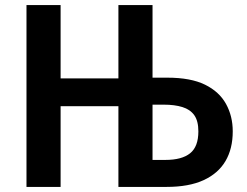

<svg xmlns="http://www.w3.org/2000/svg" viewBox="-20 -734 970 754"><path d="M84 0V-714H218V-426H445V-714H579V-429H637Q729 -429 785 -401.5Q841 -374 867.5 -326Q894 -278 894 -218Q894 -150 865.5 -101.5Q837 -53 779.5 -26.5Q722 0 634 0H445V-317H218V0ZM630 -106Q694 -106 726.5 -132Q759 -158 759 -218Q759 -259 743 -281.5Q727 -304 696.5 -313.5Q666 -323 623 -323H579V-106Z"/></svg>

Font: Noto Sans Display SemiBold
Style: Regular
Weight: 600
Designer: Monotype Design Team
Foundry: Monotype Imaging Inc.
Version: Version 2.003